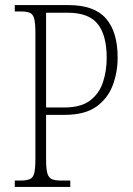

<svg xmlns="http://www.w3.org/2000/svg" viewBox="-20 -734 522 754"><path d="M38 0V-25H61Q84 -25 97 -30.5Q110 -36 114.5 -54Q119 -72 119 -110V-606Q119 -642 114.5 -660Q110 -678 97.5 -683.5Q85 -689 61 -689H38V-714H249Q350 -714 396 -661.5Q442 -609 442 -508Q442 -450 422.5 -398.5Q403 -347 358 -315Q313 -283 234 -283H161V-108Q161 -71 166 -53.5Q171 -36 183.5 -30.5Q196 -25 220 -25H256V0ZM234 -312Q298 -312 334 -339.5Q370 -367 384.5 -411.5Q399 -456 399 -507Q399 -595 364 -639.5Q329 -684 246 -684H161V-312Z"/></svg>

Font: Noto Serif Condensed ExtraLight
Style: Regular
Weight: 200
Width: 3
Designer: Monotype Design Team
Foundry: Monotype Imaging Inc.
Version: Version 2.013; ttfautohint (v1.8.4.7-5d5b)